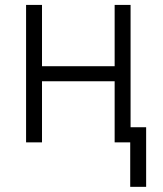

<svg xmlns="http://www.w3.org/2000/svg" viewBox="-20 -565 648 762"><path d="M146.7 -545.5H83.5V0H146.7V-242.5H435V0H496.8V176.5H560V-60H498.2V-545.5H435V-302.2H146.7Z"/></svg>

Font: Karasuma Gothic
Style: Light
Weight: 300
Designer: Rasmus Andersson / Ryoko Nishizuka
Foundry: rsms
Version: Version 1.00